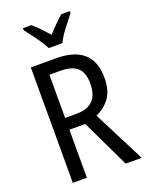

<svg xmlns="http://www.w3.org/2000/svg" viewBox="-171 -1030 862 1116"><g transform="rotate(-20 259.5 -472.0)"><path d="M352 -944Q327 -922 305.5 -900.5Q284 -879 259 -851Q236 -877 212 -901.5Q188 -926 167 -944H115V-932Q140 -900 170 -858.5Q200 -817 217 -784H301Q317 -818 349 -860Q381 -902 405 -932V-944ZM373 -508Q373 -370 239 -370H167V-637H233Q305 -637 339 -607Q373 -577 373 -508ZM80 -714V0H167V-297H265L407 0H506L343 -320Q396 -343 429 -388.5Q462 -434 462 -512Q462 -714 235 -714Z"/></g></svg>

Font: Noto Sans Display SemiCondensed
Style: Regular
Weight: 400
Width: 4
Designer: Monotype Design team
Foundry: Monotype Imaging Inc.
Version: 1.000